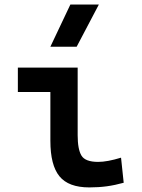

<svg xmlns="http://www.w3.org/2000/svg" viewBox="-20 -815 626 845"><path d="M373 9.8Q281.7 9.8 241.7 -39.1Q201.7 -87.9 201.7 -195.3V-410.2H58.6V-517.6H321.8V-219.7Q321.8 -158.2 338.4 -130.4Q355 -102.5 412.1 -102.5Q452.1 -102.5 512.7 -121.1L524.4 -10.7Q485.8 0 450 4.9Q414.1 9.8 373 9.8ZM201.7 -609.4 289.6 -794.9H415L317.4 -609.4Z"/></svg>

Font: Cascadia Code SemiBold
Style: Regular
Weight: 600
Monospace: yes
Designer: Aaron Bell
Foundry: Saja Typeworks
Version: Version 2404.023; ttfautohint (v1.8.4)